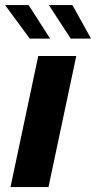

<svg xmlns="http://www.w3.org/2000/svg" viewBox="-42 -758 388 778"><path d="M0.5 0 113 -531H267L154.5 0ZM327 -601.5H244.5L156 -737.5H251.5ZM161 -601.5H78.5L-21.5 -737.5H74Z"/></svg>

Font: Epilogue
Style: Bold Italic
Weight: 700
Italic angle: -12°
Designer: Tyler Finck
Foundry: Etcetera Type Co
Version: Version 2.111; ttfautohint (v1.8.3)